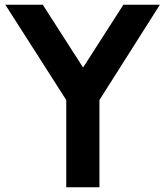

<svg xmlns="http://www.w3.org/2000/svg" viewBox="-20 -790 697 810"><path d="M259.5 0V-368L2.5 -770H160.5L330.5 -505L500.5 -770H654.5L399.5 -368V0Z"/></svg>

Font: Junction
Style: Bold
Weight: 700
Designer: Caroline Hadilaksono
Foundry: Caroline Hadilaksono, Tyler Finck, The League of Moveable Type
Version: Version 2.000; ttfautohint (v1.8.3)